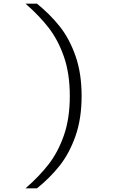

<svg xmlns="http://www.w3.org/2000/svg" viewBox="-20 -821 660 1041"><path d="M118.5 -801H180.5Q251 -744 303.8 -677.8Q356.5 -611.5 389.5 -517.5Q422.5 -423.5 422.5 -300.5Q422.5 -178 389.5 -84Q356.5 10 303.8 76.8Q251 143.5 180.5 200H118.5Q192.5 135.5 243.8 69.5Q295 3.5 326.8 -88Q358.5 -179.5 358.5 -300.5Q358.5 -421.5 326.8 -513Q295 -604.5 243.8 -670.5Q192.5 -736.5 118.5 -801Z"/></svg>

Font: Monaspace Radon Var
Style: Regular
Weight: 400
Designer: Riley Cran and the Lettermatic Team
Version: Version 1.000 (Monaspace Radon Var)